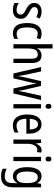

<svg xmlns="http://www.w3.org/2000/svg" viewBox="1324 -2124 1040 3729"><g transform="rotate(90 1844.5 -260.0)"><path d="M345 -145Q345 -70 299.5 -30Q254 10 175 10Q131 10 97.5 1.5Q64 -7 39 -21V-104Q63 -87 99.5 -74.5Q136 -62 173 -62Q218 -62 241 -83Q264 -104 264 -141Q264 -172 243 -194Q222 -216 167 -243Q128 -263 99 -284.5Q70 -306 54 -334.5Q38 -363 38 -405Q38 -470 84 -508.5Q130 -547 204 -547Q242 -547 276 -537.5Q310 -528 341 -511L311 -445Q286 -459 259 -468Q232 -477 203 -477Q163 -477 140.5 -458Q118 -439 118 -408Q118 -376 140.5 -356Q163 -336 219 -307Q277 -276 311 -242Q345 -208 345 -145Z M626 10Q531 10 479.5 -58Q428 -126 428 -265Q428 -402 480 -474.5Q532 -547 629 -547Q663 -547 692 -540Q721 -533 743 -521L718 -452Q697 -461 675 -467Q653 -473 633 -473Q513 -473 513 -266Q513 -63 632 -63Q660 -63 686 -70Q712 -77 736 -89V-18Q714 -5 684.5 2.5Q655 10 626 10Z M922 -543Q922 -500 916 -464H922Q941 -504 976 -525Q1011 -546 1053 -546Q1131 -546 1167.5 -499.5Q1204 -453 1204 -360V0H1121V-347Q1121 -413 1101.5 -443Q1082 -473 1038 -473Q975 -473 948.5 -425Q922 -377 922 -278V0H839V-760H922Z M1628 -318Q1620 -351 1614 -384Q1608 -417 1604 -444H1601Q1597 -416 1591 -383Q1585 -350 1577 -318L1502 0H1407L1283 -537H1367L1427 -264Q1435 -222 1443 -178Q1451 -134 1457 -96H1460Q1465 -129 1472.5 -171Q1480 -213 1490 -256L1557 -537H1649L1715 -255Q1723 -226 1731 -184.5Q1739 -143 1745 -96H1748Q1750 -117 1756.5 -151Q1763 -185 1771 -224L1840 -537H1923L1795 0H1699Z M2046 -738Q2093 -738 2093 -681Q2093 -654 2080.5 -639Q2068 -624 2046 -624Q2024 -624 2010.5 -639Q1997 -654 1997 -681Q1997 -710 2010 -724Q2023 -738 2046 -738ZM2086 -537V0H2003V-537Z M2395 -546Q2454 -546 2494.5 -515Q2535 -484 2555.5 -430Q2576 -376 2576 -308V-252H2287Q2290 -61 2422 -61Q2489 -61 2554 -98V-24Q2522 -7 2488.5 1.5Q2455 10 2414 10Q2343 10 2296.5 -24.5Q2250 -59 2227 -121Q2204 -183 2204 -265Q2204 -400 2254 -473Q2304 -546 2395 -546ZM2395 -478Q2298 -478 2288 -318H2495Q2494 -385 2470 -431.5Q2446 -478 2395 -478Z M2894 -547Q2906 -547 2919 -545.5Q2932 -544 2945 -540L2933 -457Q2913 -464 2888 -464Q2855 -464 2829 -440.5Q2803 -417 2788 -376Q2773 -335 2773 -282V0H2690V-537H2756L2766 -443H2771Q2791 -489 2821.5 -518Q2852 -547 2894 -547Z M3070 -738Q3117 -738 3117 -681Q3117 -654 3104.5 -639Q3092 -624 3070 -624Q3048 -624 3034.5 -639Q3021 -654 3021 -681Q3021 -710 3034 -724Q3047 -738 3070 -738ZM3110 -537V0H3027V-537Z M3403 -547Q3445 -547 3478 -527.5Q3511 -508 3535 -466H3540L3550 -537H3619V7Q3619 120 3567.5 180Q3516 240 3405 240Q3321 240 3258 208V130Q3329 168 3405 168Q3468 168 3502 133Q3536 98 3536 22V5Q3536 -10 3537 -32Q3538 -54 3540 -74H3536Q3489 10 3401 10Q3318 10 3272.5 -61Q3227 -132 3227 -266Q3227 -402 3273.5 -474.5Q3320 -547 3403 -547ZM3418 -474Q3365 -474 3338.5 -420.5Q3312 -367 3312 -265Q3312 -161 3339 -111Q3366 -61 3421 -61Q3536 -61 3536 -245V-269Q3536 -377 3507.5 -425.5Q3479 -474 3418 -474Z"/></g></svg>

Font: Noto Sans Myanmar Condensed
Style: Regular
Weight: 400
Width: 3
Designer: Monotype Design Team
Foundry: Monotype Imaging Inc.
Version: Version 2.107; ttfautohint (v1.8.4.7-5d5b)